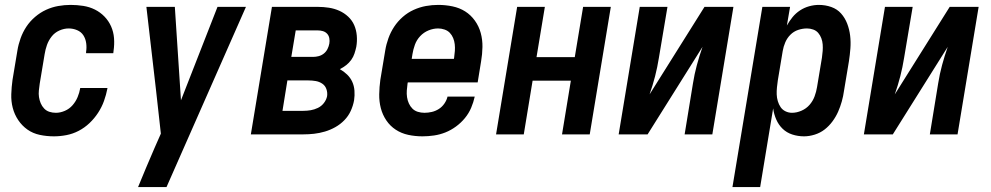

<svg xmlns="http://www.w3.org/2000/svg" viewBox="-20 -548 4040 783"><path d="M200 8Q170 8 142 2Q114 -4 92 -19.5Q70 -35 54.5 -58Q39 -81 32 -108Q25 -135 26 -164Q27 -193 31 -222L51 -342Q55 -367 64 -392Q73 -417 87.5 -439Q102 -461 123 -479Q144 -497 168 -508Q192 -519 217.5 -523.5Q243 -528 268 -528Q294 -528 319.5 -524Q345 -520 367 -509Q389 -498 406 -480.5Q423 -463 433 -440.5Q443 -418 445 -392.5Q447 -367 443 -340L442 -331H331V-336Q334 -354 331.5 -372Q329 -390 320 -404Q311 -418 294.5 -425Q278 -432 260 -432Q241 -432 222 -423.5Q203 -415 190.5 -399Q178 -383 171.5 -364.5Q165 -346 162 -327L142 -207Q140 -193 138.5 -179Q137 -165 139 -152Q141 -139 146 -127Q151 -115 160 -105.5Q169 -96 181.5 -92Q194 -88 208 -88Q226 -88 244.5 -96Q263 -104 276 -119Q289 -134 296.5 -152Q304 -170 307 -188V-189H418V-187Q413 -161 404 -136Q395 -111 380 -88Q365 -65 345 -46Q325 -27 301 -14.5Q277 -2 251 3Q225 8 200 8Z M543 215Q559 175 576 135.5Q593 96 610 56L636 -3L616 -183L577 -520H693L718 -139L867 -520H983L659 215Z M1217 0H1003L1089 -520H1276Q1299 -520 1321.5 -516.5Q1344 -513 1364 -504Q1384 -495 1400 -480Q1416 -465 1424.5 -445.5Q1433 -426 1435 -403Q1437 -380 1433 -357Q1430 -343 1425.5 -329.5Q1421 -316 1412.5 -304Q1404 -292 1392 -282.5Q1380 -273 1366 -266Q1382 -257 1395.5 -244Q1409 -231 1416.5 -214.5Q1424 -198 1425.5 -178.5Q1427 -159 1424 -139Q1420 -117 1410.5 -96Q1401 -75 1384.5 -58Q1368 -41 1347.5 -29.5Q1327 -18 1305 -11.5Q1283 -5 1261 -2.5Q1239 0 1217 0ZM1168 -316H1257Q1268 -316 1279.5 -319Q1291 -322 1300.5 -329.5Q1310 -337 1315.5 -348Q1321 -359 1323 -370Q1325 -381 1323 -392Q1321 -403 1314 -410.5Q1307 -418 1297 -421Q1287 -424 1276 -424H1186ZM1132 -96H1217Q1232 -96 1247 -98.5Q1262 -101 1276.5 -108Q1291 -115 1301 -128Q1311 -141 1314 -156Q1316 -171 1311 -185Q1306 -199 1294 -207Q1282 -215 1267.5 -217.5Q1253 -220 1238 -220H1152Z M1703 8Q1673 8 1645 2Q1617 -4 1594 -19Q1571 -34 1555.5 -57Q1540 -80 1533 -107Q1526 -134 1526.5 -163.5Q1527 -193 1531 -222L1551 -342Q1555 -367 1564 -392Q1573 -417 1587.5 -439Q1602 -461 1622.5 -479Q1643 -497 1667.5 -508Q1692 -519 1717 -523.5Q1742 -528 1767 -528Q1797 -528 1825.5 -522Q1854 -516 1877 -501.5Q1900 -487 1916.5 -464Q1933 -441 1940.5 -413.5Q1948 -386 1947.5 -356.5Q1947 -327 1942 -298L1928 -212H1643L1642 -207Q1640 -193 1639 -179Q1638 -165 1640 -151.5Q1642 -138 1647.5 -126Q1653 -114 1662 -105Q1671 -96 1684 -92Q1697 -88 1711 -88Q1726 -88 1741 -91.5Q1756 -95 1769.5 -103.5Q1783 -112 1792.5 -126Q1802 -140 1805 -154H1916Q1911 -131 1901.5 -108.5Q1892 -86 1876 -66.5Q1860 -47 1839.5 -32Q1819 -17 1796.5 -8Q1774 1 1750 4.5Q1726 8 1703 8ZM1659 -308H1831L1832 -313Q1834 -327 1835 -340.5Q1836 -354 1834.5 -367.5Q1833 -381 1828 -393Q1823 -405 1814.5 -414Q1806 -423 1793 -427.5Q1780 -432 1767 -432Q1747 -432 1727.5 -424Q1708 -416 1693.5 -400.5Q1679 -385 1672 -365.5Q1665 -346 1662 -327Z M2003 0 2089 -520H2202L2168 -315H2324L2358 -520H2471L2385 0H2272L2308 -219H2152L2116 0Z M2503 0 2589 -520H2702L2667 -312Q2661 -274 2651.5 -237Q2642 -200 2629 -163L2853 -520H2971L2885 0H2772L2806 -208Q2812 -246 2822 -283Q2832 -320 2845 -357L2621 0Z M2967 215 3089 -520H3202L3189 -444Q3199 -462 3212 -478Q3225 -494 3242.5 -505.5Q3260 -517 3280 -522.5Q3300 -528 3319 -528Q3346 -528 3370 -519.5Q3394 -511 3410 -493Q3426 -475 3435 -451.5Q3444 -428 3447 -402.5Q3450 -377 3448 -350.5Q3446 -324 3442 -298L3422 -178Q3419 -156 3413 -134.5Q3407 -113 3398 -92.5Q3389 -72 3375 -53Q3361 -34 3343 -20Q3325 -6 3302.5 1Q3280 8 3259 8Q3234 8 3211 0.5Q3188 -7 3171.5 -23Q3155 -39 3145.5 -61Q3136 -83 3133 -106L3080 215ZM3210 -88Q3229 -88 3248.5 -96.5Q3268 -105 3281.5 -120.5Q3295 -136 3302 -155Q3309 -174 3312 -193L3332 -313Q3334 -327 3335 -340.5Q3336 -354 3335 -367Q3334 -380 3329.5 -392Q3325 -404 3317 -413.5Q3309 -423 3296.5 -427.5Q3284 -432 3271 -432Q3253 -432 3235 -426Q3217 -420 3203.5 -406.5Q3190 -393 3182.5 -375.5Q3175 -358 3172 -340L3152 -220Q3150 -206 3148.5 -191.5Q3147 -177 3147.5 -163Q3148 -149 3152 -135.5Q3156 -122 3163.5 -111Q3171 -100 3183.5 -94Q3196 -88 3210 -88Z M3503 0 3589 -520H3702L3667 -312Q3661 -274 3651.5 -237Q3642 -200 3629 -163L3853 -520H3971L3885 0H3772L3806 -208Q3812 -246 3822 -283Q3832 -320 3845 -357L3621 0Z"/></svg>

Font: Iosevka Oblique
Style: Bold
Weight: 700
Italic angle: -9°
Monospace: yes
Designer: Belleve Invis
Foundry: Belleve Invis
Version: Version 32.5.0; ttfautohint (v1.8.4)